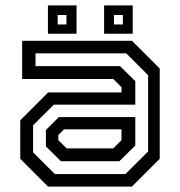

<svg xmlns="http://www.w3.org/2000/svg" viewBox="-20 -691 666 711"><path d="M158 0 55 -103V-245.5L158 -348.5H430V-368L399.5 -398.5H62V-540H468.5L571.5 -437V-103L468.5 0ZM205.5 -94 150 -149V-209.5L198 -257.5H481V-152L422 -94ZM183 -46.5H444.5L528.5 -130V-412.5L447.5 -493.5H111.5V-446H424.5L481 -390.5V-303.5H179.5L102.5 -227V-127ZM227 -141.5H399.5L430 -172V-212H217L196 -191V-172ZM365.5 -566V-671H471.5V-566ZM157.5 -566V-671H263.5V-566ZM193.5 -600.5H226V-635.5H193.5ZM402 -600.5H435V-635.5H402Z"/></svg>

Font: Tourney Thin Medium
Style: Regular
Weight: 500
Version: Version 1.015